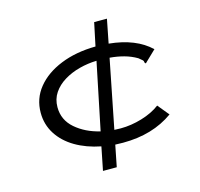

<svg xmlns="http://www.w3.org/2000/svg" viewBox="-102 -733 954 915"><g transform="rotate(-15 375.0 -275.0)"><path d="M364 73H296L319 -42Q248 -56 194.5 -87.5Q141 -119 111 -166Q81 -213 81 -271Q81 -341 124 -394Q167 -447 242.5 -477.5Q318 -508 415 -509L439 -623H502L479 -506Q611 -493 683 -424L633 -376L626 -369L621 -374Q621 -382 616 -387Q611 -392 598 -402Q569 -419 536 -428Q503 -437 466 -440L399 -102Q414 -101 431 -101Q482 -101 535.5 -117Q589 -133 626 -161L672 -105Q570 -32 424 -32Q404 -32 385 -33ZM165 -276Q165 -213 213.5 -171Q262 -129 334 -112L402 -442Q359 -441 317 -430Q275 -419 240.5 -398Q206 -377 185.5 -346.5Q165 -316 165 -276Z"/></g></svg>

Font: Inconsolata ExtraExpanded
Style: Regular
Weight: 400
Width: 8
Monospace: yes
Designer: Raph Levien, Cyreal, Brenton Simpson
Foundry: Raph Levien, Cyreal, Google
Version: Version 3.001; ttfautohint (v1.8.2.53-6de2)